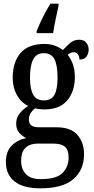

<svg xmlns="http://www.w3.org/2000/svg" viewBox="-20 -786 510 1044"><path d="M200 238Q106 238 59 200.5Q12 163 12 95Q12 37 44.5 5Q77 -27 123 -35Q102 -45 85 -63.5Q68 -82 68 -115Q68 -145 86 -168Q104 -191 133 -210Q95 -228 72 -269Q49 -310 49 -362Q49 -448 91.5 -497.5Q134 -547 221 -547Q253 -547 278.5 -537.5Q304 -528 322 -514Q336 -529 358 -549.5Q380 -570 410 -570Q436 -570 449 -554Q462 -538 462 -516Q462 -495 450.5 -478.5Q439 -462 412 -462Q412 -479 403.5 -490.5Q395 -502 382 -502Q372 -502 363.5 -498Q355 -494 348 -488Q364 -468 375.5 -439Q387 -410 387 -366Q387 -290 346 -240.5Q305 -191 221 -191Q211 -191 195.5 -192.5Q180 -194 171 -197Q158 -188 147.5 -172.5Q137 -157 137 -136Q137 -94 190 -94H285Q366 -94 401.5 -52Q437 -10 437 52Q437 138 379 188Q321 238 200 238ZM218 -240Q260 -240 276.5 -271Q293 -302 293 -365Q293 -431 276 -464Q259 -497 218 -497Q178 -497 160.5 -463Q143 -429 143 -364Q143 -302 160.5 -271Q178 -240 218 -240ZM202 188Q287 188 320 154.5Q353 121 353 71Q353 28 332.5 11.5Q312 -5 273 -5H182Q161 -5 141 3Q121 11 108 31Q95 51 95 89Q95 133 120.5 160.5Q146 188 202 188ZM179 -616Q187 -637 199.5 -664Q212 -691 226.5 -718Q241 -745 254 -766H298V-753Q291 -720 282.5 -681Q274 -642 269 -606H179Z"/></svg>

Font: Noto Serif Armenian Condensed Medium
Style: Regular
Weight: 500
Width: 3
Designer: Monotype Design Team
Foundry: Monotype Imaging Inc.
Version: Version 2.008; ttfautohint (v1.8.4.7-5d5b)